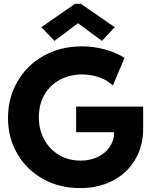

<svg xmlns="http://www.w3.org/2000/svg" viewBox="-20 -968 794 996"><path d="M21.5 -356.4Q21.5 -460.4 70.6 -545.2Q119.6 -629.9 207 -678.7Q294.4 -727.5 405.3 -727.5Q464.4 -727.5 521.2 -712.4Q578.1 -697.3 626 -668L565.4 -524.4Q539.1 -550.3 497.1 -565.9Q455.1 -581.5 405.3 -582Q342.3 -581.5 291.3 -554.4Q240.2 -527.3 210.9 -477.3Q181.6 -427.2 181.6 -360.4Q181.6 -295.4 209.7 -243.9Q237.8 -192.4 287.1 -163.6Q336.4 -134.8 398.4 -134.8Q447.8 -134.8 487.3 -153.8Q526.9 -172.9 549.6 -206.5Q572.3 -240.2 572.3 -282.2H375V-415H722.7V-299.8Q722.7 -211.9 682.1 -141.8Q641.6 -71.8 567.1 -32Q492.7 7.8 395.5 7.8Q288.6 7.8 203.4 -39.6Q118.2 -86.9 69.8 -170.2Q21.5 -253.4 21.5 -356.4ZM194.3 -827.1 369.1 -948.2H399.4L575.2 -827.1L508.8 -755.9L385.7 -846.7H382.8L262.7 -755.9Z"/></svg>

Font: Reddit Sans Chocolate ExtraBold
Style: Regular
Weight: 800
Designer: Stephen Hutchings
Foundry: Reddit
Version: Version 1.011